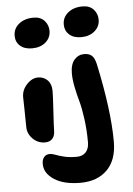

<svg xmlns="http://www.w3.org/2000/svg" viewBox="-65 -816 765 1108"><g transform="rotate(-5 318.0 -262.5)"><path d="M433.1 -592.8Q389.2 -592.8 364 -615.5Q338.9 -638.2 338.9 -673.8Q338.9 -715.8 371.6 -742.4Q404.3 -769 456.1 -769Q496.6 -769 519.3 -744.1Q542 -719.2 542 -685.1Q542 -645.5 511.5 -619.1Q481 -592.8 433.1 -592.8ZM145 -553.2Q101.1 -553.2 75.9 -575.7Q50.8 -598.1 50.8 -633.8Q50.8 -675.8 83.7 -702.4Q116.7 -729 168 -729Q209 -729 231.4 -704.1Q253.9 -679.2 253.9 -645Q253.9 -605.5 223.9 -579.3Q193.8 -553.2 145 -553.2ZM356 244.1Q259.3 244.1 203.6 207.3Q147.9 170.4 147.9 117.2Q147.9 91.3 160.2 77.1Q172.4 63 192.9 63Q207 63 225.3 70.3Q243.7 77.6 273.9 85.2Q304.2 92.8 347.2 92.8Q381.3 92.8 400.1 72Q418.9 51.3 418.9 15.1Q418.9 -57.1 409.9 -122.1Q400.9 -187 389.9 -225.8Q378.9 -264.6 369.9 -308.8Q360.8 -353 360.8 -388.2Q360.8 -441.4 384 -467.8Q407.2 -494.1 440.9 -494.1Q468.8 -494.1 484.6 -480.5Q500.5 -466.8 508.8 -431.2Q567.9 -156.7 567.9 23.9Q567.9 130.4 510.7 187.3Q453.6 244.1 356 244.1ZM171.9 -5.9Q130.9 -5.9 101.3 -35.6Q71.8 -65.4 71.8 -105Q71.8 -159.2 70.3 -209Q68.8 -258.8 68.8 -276.9Q68.8 -318.4 98.9 -350.6Q128.9 -382.8 164.1 -382.8Q196.8 -382.8 218.8 -360.8Q240.7 -338.9 241.2 -299.8Q241.7 -277.8 235.8 -183.8Q230 -89.8 230 -68.8Q230 -39.1 215.1 -22.5Q200.2 -5.9 171.9 -5.9Z"/></g></svg>

Font: Shantell Sans Irregular Bouncy
Style: Bold
Weight: 700
Designer: Stephen Nixon, Anya Danilova, Shantell Martin
Foundry: Arrow Type
Version: Version 1.006;[9816181b4]